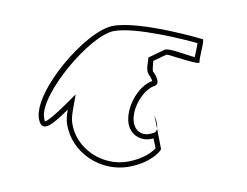

<svg xmlns="http://www.w3.org/2000/svg" viewBox="-54 -772 710 551"><g transform="rotate(-10 301.0 -497.0)"><path d="M50 -474C50 -428 91 -455 136 -486C131 -472 127 -458 127 -445C125 -362 198 -294 280 -294C344 -294 378 -322 380 -328L379 -388C377 -381 372 -377 364 -377C332 -372 310 -394 318 -430C326 -465 358 -501 389 -509C415 -510 400 -544 396 -551C395 -554 398 -567 402 -581L442 -592C449 -592 532 -544 532 -554C532 -565 560 -618 552 -618C552 -618 388 -700 306 -700C226 -700 50 -554 50 -474ZM65 -474C65 -541 235 -685 306 -685C370 -685 501 -626 536 -609C532 -597 525 -581 521 -571C496 -582 458 -607 442 -607H440L390 -593C386 -577 377 -561 382 -546V-545C384 -543 389 -529 389 -524H385C347 -514 312 -473 303 -433C292 -386 327 -357 364 -362L365 -333C355 -325 327 -309 280 -309C206 -309 140 -371 142 -445C142 -455 145 -467 150 -481L166 -525L127 -498C99 -479 74 -464 66 -464C65 -465 65 -469 65 -474ZM378 -426 379 -388C384 -402 378 -426 378 -426Z"/></g></svg>

Font: Ampere
Style: OuLn
Weight: 400
Version: Version 1